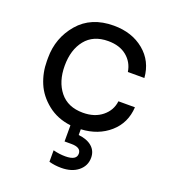

<svg xmlns="http://www.w3.org/2000/svg" viewBox="-143 -657 892 1005"><g transform="rotate(20 303.0 -155.0)"><path d="M313 242Q277 242 245 233V169Q279 178 313 178Q375 178 375 141Q375 106 321 106H283V16Q208 7 154 -36Q100 -79 76 -136.5Q52 -194 52 -258V-276Q52 -387 122.5 -469.5Q193 -552 319 -552Q420 -552 487.5 -496.5Q555 -441 562 -349H470Q462 -401 422.5 -433.5Q383 -466 319 -466Q236 -466 192 -411Q148 -356 148 -267Q148 -179 192.5 -123.5Q237 -68 321 -68Q386 -68 428 -102Q470 -136 476 -188H568Q563 -99 499.5 -43.5Q436 12 341 17V49Q389 54 416 77.5Q443 101 443 139Q443 184 407.5 213Q372 242 313 242Z"/></g></svg>

Font: Sora
Style: Regular
Weight: 400
Designer: Jonathan Barnbrook, Julián Moncada
Foundry: Barnbrook Fonts
Version: Version 2.000